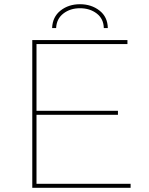

<svg xmlns="http://www.w3.org/2000/svg" viewBox="-20 -890 708 910"><path d="M133 0V-700H584V-681H153V-19H599V0ZM148 -346V-365H539V-346ZM227 -757Q229 -810 267 -840Q305 -870 359 -870Q413 -870 451.5 -840Q490 -810 491 -757H472Q471 -801 438.5 -826Q406 -851 359 -851Q313 -851 280.5 -826Q248 -801 246 -757Z"/></svg>

Font: Montserrat Thin
Style: Regular
Weight: 100
Designer: Julieta Ulanovsky
Foundry: Julieta Ulanovsky
Version: Version 9.000